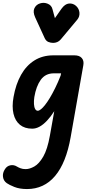

<svg xmlns="http://www.w3.org/2000/svg" viewBox="-70 -885 600 1334"><path d="M154 9Q101.5 9 68.5 -18Q35.5 -45 23.8 -94.5Q12 -144 24 -210.5Q39.5 -299.5 76 -364.5Q112.5 -429.5 169 -465Q225.5 -500.5 300.5 -500.5H447.5Q481.5 -500.5 498 -482Q514.5 -463.5 509 -432L421 67.5Q389.5 246.5 312.8 337.5Q236 428.5 117.5 428.5Q66 428.5 29.5 413.8Q-7 399 -23 387.5Q-45.5 371.5 -49.2 344.2Q-53 317 -36 291Q-22.5 268.5 2 263.5Q26.5 258.5 49 273Q58 278.5 72.8 284.2Q87.5 290 108.5 290Q136 290 168.8 271.5Q201.5 253 230.5 203Q259.5 153 276.5 58L307 -112.5Q282 -73.5 256.2 -46.2Q230.5 -19 205 -5Q179.5 9 154 9ZM168.5 -210.5Q164.5 -183 166 -161.5Q167.5 -140 174.2 -127.8Q181 -115.5 192.5 -115.5Q201.5 -115.5 214.5 -125.8Q227.5 -136 243.2 -156Q259 -176 276.8 -205.5Q294.5 -235 313.5 -273.5Q332.5 -312 351 -359L354.5 -375.5H304.5Q245.5 -375.5 213.2 -330.5Q181 -285.5 168.5 -210.5ZM299.5 -587Q282.5 -587 266.2 -593.5Q250 -600 240.5 -620L174.5 -764Q157 -802.5 169.2 -828Q181.5 -853.5 208.5 -861.5Q235.5 -870 261.8 -859Q288 -848 294.5 -821.5L311.5 -759L357 -824Q381.5 -858 409.2 -860.5Q437 -863 458.5 -844Q479.5 -824.5 482 -797.2Q484.5 -770 467 -748.5L352 -611Q341 -598 327.2 -592.5Q313.5 -587 299.5 -587Z"/></svg>

Font: Edu VIC WA NT Hand Pre
Style: Regular
Weight: 400
Designer: Tina and Corey Anderson, Eben Sorkin, Mirko Velimirovic
Foundry: Google for Education
Version: Version 1.000